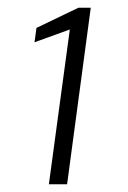

<svg xmlns="http://www.w3.org/2000/svg" viewBox="-20 -855 331 495"><path d="M106 -380H153L214 -835H182L74 -783L69 -746L160 -779Z"/></svg>

Font: United Sans Light
Style: Italic
Weight: 300
Italic angle: -8°
Designer: Pablo Impallari, Rodrigo Fuenzalida (Modified by Dan O. Williams)
Version: Version 1.000;PS 001.000;hotconv 1.0.88;makeotf.lib2.5.64775